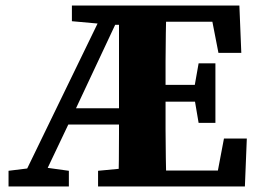

<svg xmlns="http://www.w3.org/2000/svg" viewBox="-20 -677 944 697"><path d="M409 0Q411 -48 411.5 -96Q412 -144 412 -192Q412 -240 412 -288V-657H584Q583 -608 582 -556.5Q581 -505 581 -453.5Q581 -402 581 -350V-311Q581 -258 581 -206Q581 -154 582 -102.5Q583 -51 584 0ZM11 0V-57L116 -70H136L230 -57V0ZM701 -231 684 -331V-351L701 -447H762V-231ZM773 -485 751 -598H500V-657H849L856 -485ZM499 0V-58H771L793 -174H876L869 0ZM241 -600V-657H488V-587H385ZM336 0V-57L473 -70H489V0ZM47 0 366 -657H431L247 -265L121 0ZM203 -225V-284H488V-225ZM497 -308V-369H719V-308Z"/></svg>

Font: Source Serif 4 18pt
Style: Bold
Weight: 700
Designer: Frank Grießhammer
Foundry: Adobe Systems Incorporated
Version: Version 4.004;hotconv 1.0.116;makeotfexe 2.5.65601